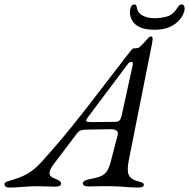

<svg xmlns="http://www.w3.org/2000/svg" viewBox="-80 -840 852 865"><path d="M-36 5Q-48 5 -53 2Q-58 -1 -60 -8Q-61 -16 -51.5 -20.5Q-42 -25 -26 -29Q2 -37 25.5 -48Q49 -59 69 -74.5Q89 -90 105 -108Q179 -190 240.5 -266Q302 -342 359 -417Q416 -492 476 -569Q488 -584 497 -596Q506 -608 512 -615Q518 -622 522 -622Q543 -622 550.5 -629Q558 -636 570 -649Q584 -665 589.5 -670.5Q595 -676 600 -676Q605 -676 607 -670Q609 -664 605 -644L501 -122Q491 -74 499.5 -53.5Q508 -33 536 -25Q552 -21 560 -17.5Q568 -14 568 -7Q568 -1 561 2Q554 5 537 5Q524 5 503.5 3.5Q483 2 460 0.5Q437 -1 416 -1Q398 -1 379.5 -1Q361 -1 344.5 -0.5Q328 0 317 0Q296 0 293 -12Q292 -19 300 -24.5Q308 -30 321 -32Q354 -38 372.5 -45.5Q391 -53 401.5 -68.5Q412 -84 419 -112L450 -231Q454 -246 444.5 -252Q435 -258 421 -258L309 -256Q293 -256 283.5 -252.5Q274 -249 266 -238L163 -102Q145 -78 143.5 -64.5Q142 -51 150.5 -44.5Q159 -38 170 -34Q181 -30 188 -25Q195 -20 195 -12Q195 -5 187 -2Q179 1 167 1Q154 1 134.5 0Q115 -1 89 -1Q58 -1 22.5 2Q-13 5 -36 5ZM334 -290 441 -291Q452 -291 458 -297Q464 -303 468 -319L516 -538Q519 -550 518.5 -555.5Q518 -561 513 -561Q509 -561 504 -559Q499 -557 494 -549L316 -312Q309 -302 308 -296Q307 -290 334 -290ZM617 -706Q574 -706 550 -717.5Q526 -729 516 -746.5Q506 -764 505 -782Q505 -796 509.5 -808Q514 -820 526 -820Q533 -820 535 -812.5Q537 -805 538 -799Q543 -780 564.5 -769Q586 -758 617 -758Q644 -758 671.5 -765.5Q699 -773 718 -803Q723 -811 727.5 -815.5Q732 -820 740 -820Q751 -820 752 -800Q752 -792 745.5 -776.5Q739 -761 723.5 -745Q708 -729 682 -717.5Q656 -706 617 -706Z"/></svg>

Font: EB Garamond
Style: Italic
Weight: 400
Italic angle: -17.2°
Designer: Georg Duffner and Octavio Pardo
Foundry: Georg Duffner
Version: Version 1.001